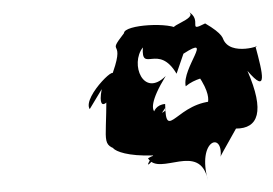

<svg xmlns="http://www.w3.org/2000/svg" viewBox="-20 -742 478 336"><path d="M158 -586C148 -532 184 -579 166 -574C167 -484 154 -489 200 -476C167 -504 159 -467 248 -470C219 -428 273 -485 239 -465C259 -432 330 -496 344 -426C324 -497 371 -513 366 -467C366 -470 371 -477 393 -517C432 -517 444 -547 413 -618C449 -576 440 -613 427 -661C444 -665 382 -641 370 -675C349 -661 401 -665 339 -701C306 -684 336 -707 309 -722C332 -709 257 -693 294 -690C280 -704 197 -699 197 -684C163 -640 204 -682 173 -603C196 -641 123 -573 137 -551ZM301 -648C355 -683 298 -623 305 -591C337 -618 389 -603 318 -622C370 -555 322 -556 360 -565C290 -566 270 -490 269 -560C239 -558 245 -513 269 -553C278 -544 216 -521 270 -609C231 -570 207 -630 230 -659C227 -613 257 -667 289 -613Z"/></svg>

Font: Asimov Aggro
Style: CondIt
Weight: 500
Designer: Google
Version: Version 2.000980; 2014